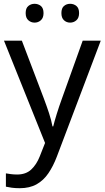

<svg xmlns="http://www.w3.org/2000/svg" viewBox="-20 -750 550 1010"><path d="M84 240Q60 240 42 237.5Q24 235 11 232V162Q22 164 37.5 166Q53 168 70 168Q116 168 144 142Q172 116 189 73L217 2L1 -536H95L211 -231Q226 -191 238 -154.5Q250 -118 256 -85H260Q266 -110 278.5 -150.5Q291 -191 306 -232L415 -536H510L279 74Q260 124 234.5 161.5Q209 199 172.5 219.5Q136 240 84 240ZM115 -681Q115 -707 129 -718.5Q143 -730 162 -730Q181 -730 195 -718.5Q209 -707 209 -681Q209 -656 195 -643.5Q181 -631 162 -631Q143 -631 129 -643.5Q115 -656 115 -681ZM303 -681Q303 -707 316.5 -718.5Q330 -730 349 -730Q368 -730 382 -718.5Q396 -707 396 -681Q396 -656 382 -643.5Q368 -631 349 -631Q330 -631 316.5 -643.5Q303 -656 303 -681Z"/></svg>

Font: Noto Sans Symbols
Style: Regular
Weight: 400
Designer: Monotype Design Team
Foundry: Monotype Imaging Inc.
Version: Version 2.002